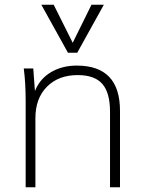

<svg xmlns="http://www.w3.org/2000/svg" viewBox="-20 -788 610 808"><path d="M485 -322V0H443V-318Q443 -398 410.5 -435Q378 -472 307 -472Q226 -472 177.5 -423Q129 -374 129 -291V0H88V-362Q88 -440 80 -500H120L127 -405Q148 -457 195 -484.5Q242 -512 303 -512Q485 -512 485 -322ZM365 -768H417L305 -566H266L154 -768H206L286 -608Z"/></svg>

Font: MuliDisplayVN ExtraLight
Style: Regular
Weight: 200
Designer: Vernon Adams
Foundry: Vernon Adams
Version: Version 2.100